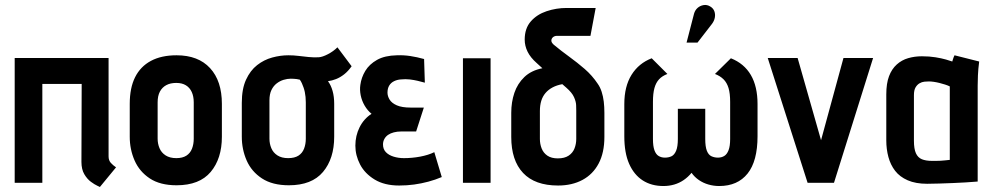

<svg xmlns="http://www.w3.org/2000/svg" viewBox="-20 -734 3989 771"><path d="M416 -106V-501H39V0H150V-397H308L307 -84Q307 -54 318.5 -34.5Q330 -15 345 -4Q360 7 371 12Q382 17 381 17L446 -62Q434 -70 425 -80Q416 -90 416 -106Z M871 -185V-317Q871 -409 823.5 -460.5Q776 -512 689 -512Q628 -512 586 -489.5Q544 -467 522.5 -424Q501 -381 501 -317V-185Q501 -134 520.5 -89.5Q540 -45 581.5 -17.5Q623 10 689 10Q781 10 826 -43.5Q871 -97 871 -185ZM758 -323V-177Q758 -155 751 -137Q744 -119 728.5 -109Q713 -99 688 -99Q662 -99 645 -110Q628 -121 620.5 -139Q613 -157 613 -177V-323Q613 -349 622 -366Q631 -383 647.5 -392Q664 -401 688 -401Q711 -401 726.5 -391.5Q742 -382 750 -364.5Q758 -347 758 -323Z M1392 -468 1335 -544Q1319 -528 1297 -516.5Q1275 -505 1260 -504Q1240 -503 1219.5 -505Q1199 -507 1179 -509.5Q1159 -512 1138 -512Q1106 -512 1073 -503Q1040 -494 1012.5 -472.5Q985 -451 968 -414Q951 -377 951 -321V-185Q951 -134 970.5 -89.5Q990 -45 1032 -17.5Q1074 10 1140 10Q1232 10 1277 -43.5Q1322 -97 1322 -185V-317Q1322 -346 1315.5 -369Q1309 -392 1297 -408Q1313 -410 1329.5 -416.5Q1346 -423 1362 -435.5Q1378 -448 1392 -468ZM1208 -323V-177Q1208 -155 1201 -137Q1194 -119 1178.5 -109Q1163 -99 1137 -99Q1111 -99 1094 -110Q1077 -121 1069.5 -139Q1062 -157 1062 -177V-331Q1062 -356 1070 -372.5Q1078 -389 1091 -399Q1104 -409 1119 -413.5Q1134 -418 1148 -418Q1155 -418 1160.5 -417.5Q1166 -417 1171.5 -416.5Q1177 -416 1184 -414Q1189 -407 1192.5 -399Q1196 -391 1199 -382.5Q1202 -374 1204 -364.5Q1206 -355 1207 -344.5Q1208 -334 1208 -323Z M1686 -402 1683 -497Q1654 -505 1627.5 -509Q1601 -513 1574 -512Q1525 -511 1494 -493.5Q1463 -476 1447 -449.5Q1431 -423 1427 -393Q1424 -373 1428.5 -351Q1433 -329 1444.5 -309.5Q1456 -290 1472 -277Q1441 -257 1424 -223Q1407 -189 1407 -149Q1407 -110 1426 -73.5Q1445 -37 1484.5 -13Q1524 11 1583 11Q1614 11 1643 7Q1672 3 1700 -4.5Q1728 -12 1754 -23L1724 -123Q1712 -117 1697.5 -112.5Q1683 -108 1667 -105Q1651 -102 1634.5 -100.5Q1618 -99 1602 -99Q1580 -99 1560.5 -105Q1541 -111 1529.5 -123Q1518 -135 1518 -154Q1518 -166 1523.5 -176Q1529 -186 1538.5 -192.5Q1548 -199 1561.5 -202.5Q1575 -206 1590 -206H1651L1682 -302H1629Q1594 -302 1573.5 -311Q1553 -320 1544.5 -334Q1536 -348 1536 -362Q1536 -379 1543 -390.5Q1550 -402 1562.5 -408Q1575 -414 1589 -415Q1609 -417 1625.5 -415Q1642 -413 1657 -409.5Q1672 -406 1686 -402Z M1839 0H1950V-500H1839Z M2215 -590H2351L2372 -702H2255Q2214 -702 2175 -689Q2136 -676 2111.5 -648Q2087 -620 2087 -575Q2087 -550 2098.5 -526.5Q2110 -503 2135 -481L2158 -460Q2113 -451 2085.5 -424.5Q2058 -398 2045.5 -361Q2033 -324 2033 -281V-184Q2033 -90 2080.5 -39.5Q2128 11 2221 11Q2277 11 2319 -11.5Q2361 -34 2384 -77.5Q2407 -121 2407 -184V-281Q2407 -305 2404.5 -326Q2402 -347 2396 -365.5Q2390 -384 2380 -398Q2358 -431 2328 -457Q2298 -483 2265.5 -506.5Q2233 -530 2203 -555Q2200 -558 2198 -560.5Q2196 -563 2195 -565.5Q2194 -568 2194 -571Q2194 -577 2197.5 -581.5Q2201 -586 2206 -588Q2211 -590 2215 -590ZM2294 -290V-176Q2294 -156 2287 -138Q2280 -120 2263.5 -109Q2247 -98 2220 -98Q2194 -98 2178 -109Q2162 -120 2155 -138Q2148 -156 2148 -176V-288Q2148 -311 2153.5 -329Q2159 -347 2170.5 -360.5Q2182 -374 2199 -383Q2216 -392 2238 -396L2254 -382Q2277 -362 2285 -344Q2293 -326 2293.5 -312Q2294 -298 2294 -290Z M2915 -500 2851 -437Q2872 -429 2885.5 -415.5Q2899 -402 2905.5 -380.5Q2912 -359 2912 -325V-176Q2912 -147 2905.5 -130.5Q2899 -114 2888 -107.5Q2877 -101 2863 -101Q2849 -101 2837 -106.5Q2825 -112 2818.5 -128.5Q2812 -145 2812 -176V-297H2702V-176Q2702 -145 2695 -128.5Q2688 -112 2676.5 -106.5Q2665 -101 2650 -101Q2636 -101 2625 -107.5Q2614 -114 2608 -130.5Q2602 -147 2602 -176V-325Q2602 -359 2608 -380.5Q2614 -402 2626.5 -415.5Q2639 -429 2660 -437L2597 -500Q2545 -480 2516 -433.5Q2487 -387 2487 -316V-187Q2487 -120 2506.5 -76Q2526 -32 2561 -9.5Q2596 13 2644 13Q2667 13 2687.5 7Q2708 1 2725.5 -11Q2743 -23 2757 -40Q2769 -23 2786.5 -11Q2804 1 2825 7Q2846 13 2868 13Q2942 13 2982 -37Q3022 -87 3022 -187V-316Q3022 -387 2995 -433Q2968 -479 2915 -500ZM2839 -638Q2848 -650 2850.5 -663.5Q2853 -677 2848.5 -689Q2844 -701 2832 -708Q2819 -716 2805 -713.5Q2791 -711 2781 -702Q2771 -693 2767 -679L2737 -563H2781Z M3063 -501 3223 0H3329L3486 -501H3367L3277 -171L3183 -501Z M3912 -487 3813 -512Q3809 -504 3806.5 -495.5Q3804 -487 3804 -487Q3796 -490 3778.5 -495Q3761 -500 3736.5 -504Q3712 -508 3682 -508Q3653 -508 3627 -500.5Q3601 -493 3581 -475Q3561 -457 3550 -428Q3539 -399 3539 -355V-170Q3539 -135 3547.5 -103.5Q3556 -72 3574.5 -48Q3593 -24 3625 -10Q3657 4 3703 4Q3726 4 3753 3Q3780 2 3807.5 1Q3835 0 3857 -1.5Q3879 -3 3892.5 -4Q3906 -5 3906 -5V-390Q3906 -407 3907 -431.5Q3908 -456 3912 -487ZM3650 -169V-352Q3650 -372 3656.5 -383Q3663 -394 3672.5 -399.5Q3682 -405 3692 -406Q3702 -407 3710 -407Q3718 -407 3729 -405.5Q3740 -404 3752 -401Q3764 -398 3775 -394.5Q3786 -391 3794 -387V-92Q3784 -91 3775 -90Q3766 -89 3757 -88.5Q3748 -88 3739 -88Q3730 -88 3722 -88Q3698 -88 3682 -94.5Q3666 -101 3658 -118.5Q3650 -136 3650 -169Z"/></svg>

Font: Advent Pro
Style: Regular
Weight: 400
Designer: VivaRado, Andreas Kalpakidis
Foundry: VivaRado, Andreas Kalpakidis
Version: Version 3.000